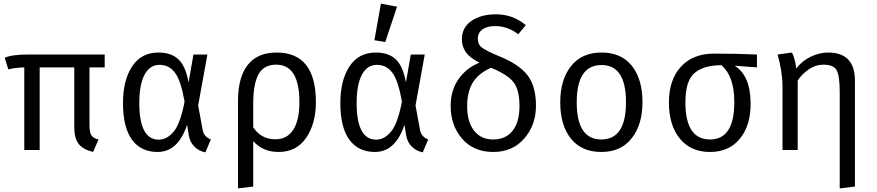

<svg xmlns="http://www.w3.org/2000/svg" viewBox="-20 -828 4840 1060"><path d="M558 -456H474V-136Q474 -97 485 -80.5Q496 -64 524 -58L494 11Q437 -3 413.5 -34.5Q390 -66 390 -127V-456H199V0H114V-456Q65 -455 26 -445L6 -509Q44 -527 136 -527H558Z M855 -538Q925 -538 965 -500.5Q1005 -463 1021 -373L1048 -527H1125L1074 -246L1099 -110Q1106 -73 1144 -58L1114 13Q1080 7 1054 -18Q1028 -43 1022 -83L1013 -139Q963 11 850 11Q758 11 708.5 -57Q659 -125 659 -259Q659 -385 709.5 -461.5Q760 -538 855 -538ZM861 -470Q807 -470 778 -415.5Q749 -361 749 -259Q749 -57 857 -57Q902 -57 939 -101.5Q976 -146 999 -267Q979 -382 946.5 -426Q914 -470 861 -470Z M1507 -538Q1724 -538 1724 -264Q1724 -146 1670.5 -67.5Q1617 11 1518 11Q1431 11 1378 -49V202L1294 212V-271Q1294 -402 1348 -470Q1402 -538 1507 -538ZM1505 -471Q1436 -471 1407 -417.5Q1378 -364 1378 -257V-125Q1422 -59 1500 -59Q1565 -59 1599 -111.5Q1633 -164 1633 -264Q1633 -471 1505 -471Z M2083 -808 2172 -791 2107 -596 2047 -606ZM2055 -538Q2125 -538 2165 -500.5Q2205 -463 2221 -373L2248 -527H2325L2274 -246L2299 -110Q2306 -73 2344 -58L2314 13Q2280 7 2254 -18Q2228 -43 2222 -83L2213 -139Q2163 11 2050 11Q1958 11 1908.5 -57Q1859 -125 1859 -259Q1859 -385 1909.5 -461.5Q1960 -538 2055 -538ZM2061 -470Q2007 -470 1978 -415.5Q1949 -361 1949 -259Q1949 -57 2057 -57Q2102 -57 2139 -101.5Q2176 -146 2199 -267Q2179 -382 2146.5 -426Q2114 -470 2061 -470Z M2718 -749Q2812 -749 2883 -689L2841 -639Q2783 -684 2713 -684Q2669 -684 2643.5 -665.5Q2618 -647 2618 -614Q2618 -582 2641.5 -564.5Q2665 -547 2737 -517Q2844 -474 2891.5 -413.5Q2939 -353 2939 -244Q2939 -138 2874.5 -63.5Q2810 11 2703 11Q2595 11 2531.5 -62Q2468 -135 2468 -243Q2468 -330 2512 -392Q2556 -454 2627 -482Q2575 -508 2552.5 -539Q2530 -570 2530 -611Q2530 -676 2582.5 -712.5Q2635 -749 2718 -749ZM2691 -454Q2620 -422 2589.5 -371Q2559 -320 2559 -242Q2559 -156 2597 -107Q2635 -58 2703 -58Q2772 -58 2810 -106Q2848 -154 2848 -243Q2848 -331 2815.5 -373.5Q2783 -416 2691 -454Z M3527 -264Q3527 -140 3467.5 -64.5Q3408 11 3300 11Q3191 11 3132 -62.5Q3073 -136 3073 -263Q3073 -388 3132.5 -463Q3192 -538 3301 -538Q3410 -538 3468.5 -464.5Q3527 -391 3527 -264ZM3301 -469Q3164 -469 3164 -263Q3164 -58 3300 -58Q3436 -58 3436 -264Q3436 -469 3301 -469Z M4159 -527V-456L4036 -465Q4121 -412 4124 -265Q4127 -141 4067 -65Q4007 11 3900 11Q3793 11 3733 -63Q3673 -137 3673 -263Q3673 -387 3739 -459.5Q3805 -532 3922 -532Q4049 -532 4159 -527ZM3900 -58Q4034 -58 4034 -264Q4034 -407 3963 -468Q3865 -468 3814.5 -425Q3764 -382 3764 -263Q3764 -58 3900 -58Z M4552 -538Q4700 -538 4700 -382V202L4616 212V-320Q4616 -407 4599.5 -439Q4583 -471 4525 -471Q4483 -471 4445 -445Q4407 -419 4384 -384V0H4300V-354Q4300 -430 4273 -527L4352 -538Q4369 -507 4376 -450Q4408 -492 4456 -515Q4504 -538 4552 -538Z"/></svg>

Font: Fira Mono
Style: Regular
Weight: 400
Designer: Carrois Corporate & Edenspiekermann AG
Foundry: Carrois Corporate GbR & Edenspiekermann AG
Version: Version 3.206;PS 003.206;hotconv 1.0.70;makeotf.lib2.5.58329